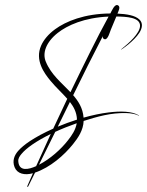

<svg xmlns="http://www.w3.org/2000/svg" viewBox="-20 -560 572 747"><path d="M305.1 -102.3C302.3 -140.3 284.1 -167.1 264.7 -189.6C298.4 -258.9 344 -350.3 380.4 -420.1C380 -419.1 379.6 -417.4 379.6 -416.3C379.6 -411.3 383.7 -407.2 388.8 -407.2C400.4 -407.2 407.5 -435.9 411.1 -444.3C417.4 -458.8 426.2 -479.5 432.6 -495.8C470.8 -495.2 525.2 -493.3 524.9 -459.4C524.8 -452.5 522.2 -444.7 517.3 -436.1C508.2 -420 492.1 -403.4 476.9 -389.7C463.1 -377.3 450.7 -368.1 450.9 -367.7C450.8 -367.6 450.8 -367.5 450.8 -367.4C450.8 -367.2 451 -367 451.2 -367C451.2 -367 451.3 -367 451.4 -367C451.7 -366.6 464.8 -375.4 479.1 -387.1C494.9 -400.1 512.1 -416.6 522.5 -433C533.1 -449.7 537.4 -469.6 522.5 -484C505.7 -500.3 472.3 -505.5 437 -507.1C440 -515.1 450.6 -533.1 439.2 -539.3C426 -546.4 414.8 -517.4 409.2 -507.6C308 -506.8 236.3 -477 194.3 -446.2C167.7 -426.7 149.9 -404.8 140.2 -383.1C114.6 -325.6 152 -275.2 176.6 -245.5C198.1 -219.4 220.7 -199.6 241.7 -175.7C228.1 -147.4 204.2 -96.5 187.1 -59.5C151.9 -43.9 120.8 -27.2 96.2 -10.9C76.9 2 61.2 15 50.3 27.5C36.6 43.4 26.7 64.8 36.7 90.4C46.8 116.1 75.7 123.1 108.2 114C101.6 128.9 92 151.6 87.4 161.2C87.2 161.7 85.8 164.5 85.8 165.2C85.8 166.2 86.6 167.1 87.6 167.1C88.3 167.1 89 166.6 89.3 166C89.1 166.3 89.5 165.5 89.7 165.2C95.7 152.3 107.5 129.5 116.4 111.5C175.5 91.4 229.7 43.8 263.9 1.1C283.5 -23.4 304.1 -53 305.4 -89.4C357.9 -106 411.1 -121.7 471.4 -120.1C491.1 -119.5 507.8 -116.3 520.3 -109.8C520.3 -109.7 520.5 -109.7 520.5 -109.7C520.8 -109.7 521.1 -110 521.1 -110.3C521.1 -110.4 521 -110.7 520.8 -110.8C493.4 -128 447.9 -128.1 403 -122.6C372.3 -118.9 338.9 -111.8 305.1 -102.3ZM402.4 -495.5C357.4 -414.2 298.3 -292.4 254.1 -201.3C219.3 -238.3 179.3 -268.9 158.2 -320.1C151.5 -336.2 150.9 -354.9 159 -375.1C166.3 -393.3 180.9 -413.4 204.9 -432.2C241.8 -461.2 307.2 -491.4 402.4 -495.5ZM252 -163.3C265.9 -145.4 278.5 -123.7 279.5 -94.6C253.9 -86.5 228.5 -77.1 204.8 -67.2C220.2 -98.4 241.1 -140.7 252 -163.3ZM278.5 -80.5C273.9 -54.3 260.7 -35 244.5 -14.2C217.4 20.7 175.4 58.3 131.6 81C148 47.9 172.2 -1 194.9 -47C220.9 -59 249.9 -70.5 278.5 -80.5ZM177.5 -38.8C156.7 6.3 136.7 50.3 120.6 86.4C92 99.2 53.9 108.9 51.1 67.2C50.2 55.9 57.1 46.8 63.7 38.8C72.9 27.7 86.9 15.4 105.4 2.6C125.1 -11.1 149.7 -25.2 177.5 -38.8Z"/></svg>

Font: Sinatra
Style: Regular
Weight: 400
Designer: Fahmi
Version: Version 0.1